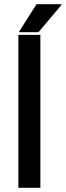

<svg xmlns="http://www.w3.org/2000/svg" viewBox="-20 -888 311 908"><path d="M68.8 -735.8 152.8 -868.2H270L271 -865.2L162.1 -735.8ZM66.9 0V-723.1H170.9V0Z"/></svg>

Font: Archivo Medium
Style: Regular
Weight: 500
Designer: Hector Gatti
Foundry: Omnibus-Type
Version: Version 2.001